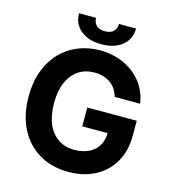

<svg xmlns="http://www.w3.org/2000/svg" viewBox="-132 -1024 1023 1141"><g transform="rotate(15 380.0 -453.5)"><path d="M701.7 -492.2H545.4Q538.6 -516.6 524.4 -538.6Q512.7 -556.2 491.7 -572.3Q471.2 -586.4 447.8 -593.8Q422.9 -601.1 393.1 -601.1Q336.4 -601.1 295.4 -573.7Q253.4 -545.9 230 -493.2Q206.5 -440.4 206.5 -364.3Q206.5 -289.1 229.5 -234.9Q251.5 -183.1 294.9 -154.3Q336.4 -126 394.5 -126Q444.8 -126 483.9 -145Q522 -164.1 541 -197.3Q560.5 -231.4 560.5 -277.8L591.8 -273.4H404.3V-389.2H708.5V-297.4Q708.5 -202.6 668 -133.3Q627.4 -64 556.6 -27.3Q485.8 9.8 394 9.8Q291 9.8 214.4 -35.6Q136.7 -81.5 93.8 -164.6Q50.3 -248.5 50.3 -362.8Q50.3 -452.6 76.2 -521Q101.6 -589.4 148.4 -638.7Q194.3 -686.5 256.8 -711.9Q319.3 -737.3 390.6 -737.3Q450.7 -737.3 505.9 -719.2Q558.1 -701.7 600.6 -668.5Q641.1 -636.2 668 -591.3Q694.3 -545.9 701.7 -492.2ZM457.5 -917.5H563Q562 -852.1 515.6 -813.5Q467.8 -773.9 387.2 -773.9Q306.6 -773.9 259.3 -813.5Q211.9 -853 211.9 -917.5H316.9Q315.9 -892.6 332.5 -873.5Q348.6 -854 387.2 -854Q424.8 -854 441.4 -873Q457.5 -891.1 457.5 -917.5Z"/></g></svg>

Font: My Font
Style: Bold
Weight: 500
Designer: Rasmus Andersson
Foundry: rsms
Version: Version 0.001